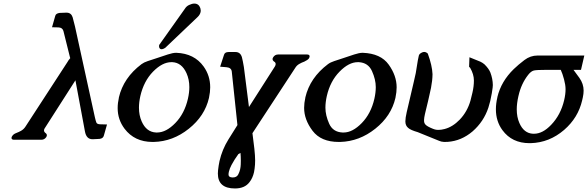

<svg xmlns="http://www.w3.org/2000/svg" viewBox="-20 -772 3289 1074"><path d="M542 -76.7 578.6 -75.7 561 -13.7Q557.1 2.4 537.1 4.9L499.5 6.8H497.1Q462.9 6.8 455.1 -37.1Q448.2 -75.2 444.3 -95.2L401.9 -322.8L231 -55.7Q227.1 -50.3 226.6 -45.9Q226.1 -43.5 226.1 -40.5Q227.5 -33.2 232.9 -29.3Q244.1 -22 241.7 -12.2Q241.2 -9.3 239.3 -5.9Q229 9.8 211.4 9.8H59.6Q44.4 9.8 44.4 0Q44.4 -2 44.9 -3.9Q45.9 -7.8 48.8 -11.7Q55.2 -22 70.6 -27.8Q85.9 -33.7 98.1 -40.5Q113.3 -49.3 122.6 -64L356 -422.9Q365.2 -438.5 368.7 -441.4Q373 -445.8 373.5 -447.8Q373.5 -448.7 372.1 -448.7L335 -597.7Q329.6 -618.2 306.6 -618.7L271 -619.6L288.6 -681.6L289.1 -683.1Q292 -696.3 312.5 -699.7L350.6 -701.2H352.1Q377.9 -701.2 386.2 -675.8Q392.1 -654.8 399.4 -624.5L510.7 -116.2Q515.1 -96.7 519 -86.7Q522.9 -76.7 542 -76.7Z M904.8 -504.9Q900.9 -502 896.5 -500Q888.7 -496.6 883.8 -496.6Q874 -496.6 870.6 -506.8Q869.1 -512.2 870.1 -518.6L871.1 -521.5L1014.2 -723.1Q1022.9 -737.3 1037.6 -744.1Q1054.2 -752 1066.9 -752Q1091.8 -752 1100.6 -726.6Q1104.5 -714.4 1101.6 -703.1Q1098.1 -689 1085.4 -676.8ZM938.5 -424.3Q888.2 -424.3 835.9 -371.1Q784.2 -317.9 765.1 -234.9Q757.3 -200.2 757.3 -169.4Q757.3 -127 772.5 -92.8Q798.8 -33.2 853 -30.8H859.4Q909.7 -31.2 960.9 -84Q1012.2 -136.7 1031.2 -219.7Q1039.1 -254.4 1039.1 -284.7Q1039.1 -327.1 1023.4 -362.3Q996.6 -421.9 943.8 -424.3ZM1148.9 -224.1Q1125.5 -123 1036.1 -51.8Q946.8 19.5 839.8 22H832Q732.4 21.5 676.8 -51.8Q638.2 -103 638.2 -167Q638.2 -195.8 645 -225.6V-227.1Q670.9 -337.4 771.5 -413.1Q785.2 -423.3 806.2 -430.2Q827.1 -436.5 858.4 -447.3Q889.6 -458 918.5 -467.3Q946.8 -476.6 964.8 -476.6H966.8Q1066.9 -472.7 1119.1 -399.9Q1155.8 -348.6 1155.8 -283.7Q1155.8 -256.8 1149.4 -227.1Z M1294.4 282.2Q1198.7 282.2 1198.7 198.7Q1198.7 190.4 1199.7 180.7Q1202.6 153.8 1208 128.4Q1222.7 64.5 1257.3 8.8Q1283.7 -34.2 1308.1 -72.3L1276.4 -372.6Q1273.4 -393.6 1247.1 -396L1211.4 -398.9L1232.4 -463.4Q1236.3 -481 1258.8 -481H1297.4Q1324.2 -481 1333 -452.6Q1338.4 -432.1 1344.2 -397L1372.6 -173.3L1517.1 -399.4Q1520 -403.8 1521.5 -409.7Q1522.5 -413.1 1522 -416Q1520.5 -423.8 1514.2 -426.8Q1502.9 -434.6 1504.9 -444.8Q1505.4 -446.8 1507.8 -451.2Q1517.6 -467.3 1536.6 -467.3H1696.3Q1711.9 -467.3 1711.9 -457Q1711.9 -455.1 1711.4 -453.1Q1710.9 -450.7 1708.5 -445.8Q1701.2 -436 1682.1 -427.2Q1668 -422.4 1655.3 -415Q1639.6 -406.7 1630.4 -390.6L1392.1 -26.9Q1398.4 19 1402.8 59.6Q1407.2 100.1 1407.2 125.5Q1407.2 148.9 1404.3 170.4Q1402.8 181.2 1400.9 191.4Q1393.6 224.1 1375.5 247.1Q1349.1 282.2 1294.4 282.2ZM1280.8 220.7H1282.2Q1304.7 220.7 1313 203.1Q1319.8 189.9 1323.2 175.3Q1326.2 161.6 1326.7 147.5Q1327.1 136.7 1327.1 126.5Q1327.1 104.5 1325.2 83.5L1313.5 89.8Q1291 120.6 1274.9 150.9Q1264.2 171.4 1260.3 188.5Q1258.3 197.3 1258.3 204.6Q1258.3 220.2 1280.8 220.7Z M2191.9 -224.1Q2168.5 -123 2079.3 -52Q1990.2 19 1882.8 22H1875Q1775.4 22 1728.3 -40.5Q1681.2 -103 1681.2 -168.5Q1681.2 -195.8 1688 -225.6V-227.1Q1713.9 -337.4 1814.5 -413.1Q1828.1 -423.3 1849.4 -430.2Q1870.6 -437 1901.9 -447.5Q1933.1 -458 1961.4 -467.3Q1989.7 -476.6 2007.8 -476.6H2009.8Q2109.9 -472.7 2154.3 -410.6Q2198.7 -348.6 2198.7 -283.7Q2198.7 -256.8 2192.4 -227.1ZM1981.4 -424.3Q1931.2 -424.3 1879.2 -371.1Q1827.1 -317.9 1808.1 -234.9Q1800.3 -200.2 1800.3 -169.4Q1800.3 -127 1821.3 -80.1Q1842.3 -33.2 1896 -30.8H1902.3Q1952.1 -30.8 2003.7 -83.7Q2055.2 -136.7 2074.2 -219.7Q2082 -254.4 2082 -284.7Q2082 -327.1 2060.8 -374.3Q2039.6 -421.4 1986.8 -424.3Z M2316.9 -32.7Q2276.4 -44.4 2263.2 -56.6Q2248 -69.3 2247.6 -90.8Q2247.6 -92.3 2247.6 -94.2Q2247.6 -111.8 2254.9 -144L2294.4 -313Q2302.2 -346.7 2305.7 -363.3Q2311 -392.6 2313.7 -412.6Q2316.4 -432.6 2322.8 -460.9Q2325.2 -471.7 2341.8 -479Q2347.2 -481.4 2353.5 -481.4Q2363.3 -481.4 2373 -472.2Q2397.5 -405.3 2399.4 -356.9Q2398.9 -321.3 2391.1 -281.2Q2387.7 -265.1 2383.8 -248L2374.5 -206.5Q2367.7 -179.7 2359.9 -146L2356.9 -133.3Q2352.5 -113.8 2352.1 -102.5Q2350.6 -84 2360.8 -74.2Q2370.6 -64 2402.3 -51.3Q2413.1 -46.9 2422.4 -45.9Q2427.7 -45.4 2432.6 -45.4Q2448.7 -45.4 2466.8 -50.3Q2512.2 -62 2551.8 -103Q2594.2 -147.5 2611.8 -209.5Q2614.3 -218.8 2622.6 -253.4Q2630.9 -288.6 2630.9 -321.8Q2630.9 -356.4 2609.9 -392.6Q2609.4 -394 2604 -398.4L2606 -451.7L2666.5 -427.2Q2678.2 -421.9 2689.5 -412.6Q2714.4 -388.2 2723.1 -366.2Q2736.3 -331.1 2736.8 -296.4Q2736.8 -289.6 2735.8 -282.2Q2733.4 -257.8 2722.2 -206.5Q2717.8 -188.5 2711.9 -169.9Q2686 -91.8 2623.5 -37.1Q2561 16.1 2484.9 21.5Q2477.5 22 2463.9 22Q2447.3 21 2436 15.6Z M3039.6 -381.3Q2982.4 -381.3 2966.6 -377.7Q2950.7 -374 2934.6 -353.5Q2895.5 -303.7 2880.4 -236.3L2879.9 -234.4Q2870.6 -193.8 2870.6 -160.2Q2870.6 -117.2 2885.3 -84Q2910.2 -26.4 2961.4 -23.9H2967.3Q3015.6 -23.9 3063 -73.7Q3116.2 -128.9 3135.7 -211.4Q3143.6 -244.6 3143.6 -272.9Q3143.6 -296.4 3135 -328.4Q3126.5 -360.4 3116.7 -381.3ZM3248.5 -461.4 3230 -381.3H3188Q3197.3 -369.6 3220.9 -336.4Q3244.6 -303.2 3244.6 -265.1Q3244.6 -247.6 3240.2 -227.1L3236.3 -210Q3213.9 -113.3 3135.7 -45.4Q3053.2 25.9 2948.2 28.8H2941.9Q2843.8 28.8 2790.5 -43.9Q2753.9 -93.8 2753.9 -160.6Q2753.9 -192.4 2762.2 -227.5V-229Q2783.2 -316.9 2854 -385.7Q2879.9 -410.6 2913.3 -436Q2946.8 -461.4 2986.8 -461.4Z"/></svg>

Font: Caudex
Style: Bold
Weight: 700
Italic angle: -13°
Version: Version 1.04